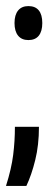

<svg xmlns="http://www.w3.org/2000/svg" viewBox="-29 -484 161 631"><path d="M20 -67.3H99Q99 -7 86.8 42Q74.7 91 57.7 127H-9.3Q8.7 70.3 14.3 25Q20 -20.3 20 -67.3ZM18.7 -408.3Q18.7 -435 30.5 -449.5Q42.3 -464 64.3 -464Q87 -464 98.5 -449.8Q110 -435.7 110 -408.3Q110 -381.3 98.5 -366.8Q87 -352.3 64.3 -352.3Q42.3 -352.3 30.5 -366.8Q18.7 -381.3 18.7 -408.3Z"/></svg>

Font: Bricolage Grotesque 96pt Condensed ExBd
Style: Regular
Weight: 800
Width: 3
Designer: Mathieu Triay
Foundry: Atelier Triay
Version: Version 1.001;Glyphs 3.2 (3207)